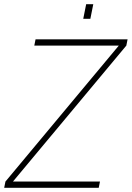

<svg xmlns="http://www.w3.org/2000/svg" viewBox="-53 -898 630 918"><path d="M345 -808H379L393 -878H359ZM-33 0H419L425 -30H9L551 -680L557 -710H117L111 -680H515L-27 -30Z"/></svg>

Font: Geist Thin
Style: Italic
Weight: 100
Italic angle: -12°
Designer: Basement.studio, Andrés Briganti, Mateo Zaragoza
Foundry: Basement.studio, Vercel, Andrés Briganti, Guido Ferreyra, Mateo Zaragoza
Version: Version 1.500